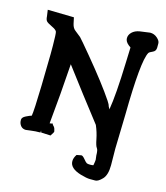

<svg xmlns="http://www.w3.org/2000/svg" viewBox="-123 -757 894 1034"><g transform="rotate(15 324.0 -240.0)"><path d="M224.1 -14.6Q224.1 -9.8 210 10.7Q179.7 9.3 157.7 8.3L153.8 -2.4V9.3Q124.5 9.3 101.1 12.7Q77.6 16.1 73.7 16.1Q47.4 16.1 37.1 -10.3Q34.2 -16.1 34.2 -29.8Q34.2 -43.5 54.4 -53.5Q74.7 -63.5 85 -66.4Q90.3 -94.2 93.8 -234.1Q97.2 -374 97.2 -413.1V-459.5Q96.7 -526.9 93.3 -536.9Q89.8 -546.9 64.9 -558.6Q40 -570.3 33.2 -578.1Q26.4 -585.9 25.4 -605L20.5 -639.6L167 -636.7L174.3 -602.5Q179.7 -578.6 194.8 -567.9L226.6 -542.5Q239.3 -529.3 296.9 -460Q404.8 -330.1 458.5 -249.5Q470.7 -231 471.7 -223.1L480 -207.5Q494.6 -290.5 500.5 -476.6L503.4 -558.6L492.7 -566.4Q471.7 -583 471.7 -602.1Q471.7 -621.1 486.8 -635.7Q502.4 -650.9 528.8 -655.3L585.4 -663.1H585.9Q608.4 -663.1 625.5 -647.9Q642.6 -632.8 642.6 -619.1V-595.7Q642.6 -575.2 625 -567.9Q607.4 -560.5 603.5 -554.2Q574.2 -502.4 570.3 -201.7L565.4 -11.2L566.4 81.1Q566.4 135.7 543.9 159.2Q521.5 182.6 505.4 182.6H476.1Q457 182.6 422.4 172.4Q359.4 153.3 359.4 114.3V112.3Q359.4 95.2 372.6 75.7L397.9 70.8H398.9Q406.7 70.8 419.4 86.4Q432.1 102.1 437.7 104.7Q443.4 107.4 456.5 107.4Q469.7 107.4 474.6 105.5Q479 82 479 74.2L476.1 50.8Q476.1 20.5 468.5 11.2Q460.9 2 453.9 -34.4Q446.8 -70.8 431.2 -107.4Q322.3 -247.1 216.3 -388.2Q205.1 -218.8 188.5 -51.3L206.5 -54.2V-49.3Q217.8 -39.1 220.7 -28.8L224.1 -15.1Z"/></g></svg>

Font: Drukaatie burti
Style: Demi
Weight: 600
Version: Version 0.14